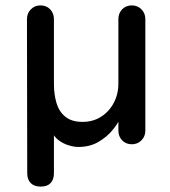

<svg xmlns="http://www.w3.org/2000/svg" viewBox="-20 -535 629 712"><path d="M131 157Q107 157 94 144Q81 131 81 107L80 -464Q80 -486 94.5 -500.5Q109 -515 130 -515Q152 -515 166 -500.5Q180 -486 180 -464V-224Q180 -185 189.5 -153Q199 -121 222.5 -102Q246 -83 286 -83Q316 -83 340 -94Q364 -105 382 -125Q400 -145 409.5 -170.5Q419 -196 419 -224V-464Q419 -486 433 -500.5Q447 -515 469 -515Q490 -515 504.5 -500.5Q519 -486 519 -464V-51Q519 -29 504.5 -14.5Q490 0 469 0Q447 0 433 -14.5Q419 -29 419 -51V-96L421 -88Q415 -74 395.5 -50.5Q376 -27 344.5 -8.5Q313 10 270 10Q255 10 235 4Q215 -2 198 -14.5Q181 -27 173 -46L180 -61V107Q180 131 167.5 144Q155 157 131 157Z"/></svg>

Font: Quicksand Light SemiBold
Style: Regular
Weight: 600
Version: Version 3.006